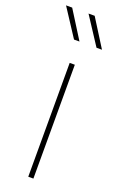

<svg xmlns="http://www.w3.org/2000/svg" viewBox="-176 -981 649 1030"><g transform="rotate(20 148.5 -466.5)"><path d="M144.5 -775.4 45.4 -933.1H10.3L113.3 -775.4ZM272.9 -775.4 173.8 -933.1H138.7L241.7 -775.4ZM163.6 0V-649.9H134.3V0Z"/></g></svg>

Font: Estedad-FD VF
Style: Regular
Weight: 100
Designer: Amin Abedi
Version: Version 7.3